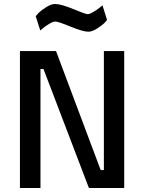

<svg xmlns="http://www.w3.org/2000/svg" viewBox="-20 -943 723 963"><path d="M80 0V-687H261L485 -90H501V-687H603V0H426L198 -597H183V0ZM494 -916 517 -843Q512 -836 502.5 -826.5Q493 -817 468 -800.5Q443 -784 423 -784Q396 -784 334 -809.5Q272 -835 257 -835Q246 -835 227 -823.5Q208 -812 195 -801L182 -790L159 -862Q165 -869 174.5 -879Q184 -889 210 -906Q236 -923 256 -923Q286 -923 347.5 -897.5Q409 -872 420 -872Q430 -872 448.5 -883Q467 -894 480 -905Z"/></svg>

Font: TitilliumText
Style: Medium
Weight: 500
Designer: Accademia di Belle Arti di Urbino and others
Foundry: Accademia di Belle Arti di Urbino and others.
Version: Version 60.001